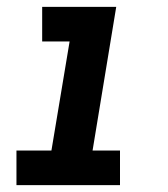

<svg xmlns="http://www.w3.org/2000/svg" viewBox="-20 -540 490 560"><path d="M28 0V-101H130L183 -419H103V-520H319L250 -101H330V0Z"/></svg>

Font: Zed Sans Extended
Style: Bold Italic
Weight: 700
Width: 7
Italic angle: -9°
Designer: Belleve Invis
Foundry: Belleve Invis
Version: Version 1.0.0; ttfautohint (v1.8.4)